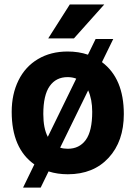

<svg xmlns="http://www.w3.org/2000/svg" viewBox="-20 -768 604 857"><path d="M32.2 -269Q32.2 -347.7 62.5 -409.2Q92.8 -470.7 149.7 -504.4Q206.5 -538.1 281.7 -538.1Q331.1 -538.1 372.6 -523.9L406.7 -593.8H485.4L435.1 -490.7Q532.7 -418 532.7 -258.8Q532.7 -137.2 464.8 -63.7Q397 9.8 282.7 9.8Q236.3 9.8 196.8 -2.9L161.6 69.3H83L133.3 -34.2Q32.2 -105.5 32.2 -269ZM173.3 -258.8Q173.3 -195.3 193.4 -157.2L320.3 -417Q302.7 -423.8 281.7 -423.8Q230 -423.8 201.7 -383.5Q173.3 -343.3 173.3 -258.8ZM391.6 -269Q391.6 -324.7 373.5 -364.7L248.5 -108.9Q263.2 -104 282.7 -104Q334 -104 362.8 -143.3Q391.6 -182.6 391.6 -269ZM291.5 -748H445.3L310.1 -596.7H195.3Z"/></svg>

Font: Robotiche
Style: Bold
Weight: 700
Designer: Google
Version: Version 2.001150; 2014